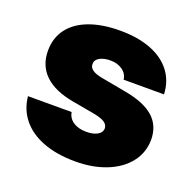

<svg xmlns="http://www.w3.org/2000/svg" viewBox="-102 -643 771 759"><g transform="rotate(20 283.5 -263.5)"><path d="M284.2 -413.1Q256.8 -413.1 239 -403.1Q221.2 -393.1 221.7 -376Q220.2 -347.2 275.4 -336.9L380.9 -317.4Q462.4 -302.7 502 -267.6Q541.5 -232.4 542 -173.8Q541.5 -118.7 508.8 -77.1Q476.1 -35.6 418.9 -12.9Q361.8 9.8 289.1 9.8Q210.4 9.8 153.1 -12.2Q95.7 -34.2 63.2 -74.5Q30.8 -114.7 25.4 -168.9H209Q213.4 -143.6 234.9 -129.4Q256.3 -115.2 290 -115.2Q318.4 -115.2 336.2 -125.2Q354 -135.3 354.5 -152.3Q354 -168.5 339.1 -178Q324.2 -187.5 292 -193.4L199.2 -210Q119.1 -224.6 78.6 -263.9Q38.1 -303.2 38.1 -365.2Q38.1 -419.4 67.4 -458Q96.7 -496.6 151.1 -516.8Q205.6 -537.1 280.3 -537.1Q355 -537.1 409.9 -515.9Q464.8 -494.6 495.4 -454.6Q525.9 -414.6 528.3 -359.4H358.4Q355.5 -383.8 334.7 -398.4Q314 -413.1 284.2 -413.1Z"/></g></svg>

Font: Pretendard JP Black
Style: Regular
Weight: 900
Designer: Base glyphs from Inter by Rasmus Andersson; Hangeul glyphs from Noto Sans CJK(Source Han Sans) by Jang Soo-young and Kan
Foundry: Kil Hyung-jin
Version: Version 1.309